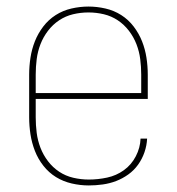

<svg xmlns="http://www.w3.org/2000/svg" viewBox="-20 -558 540 586"><path d="M251 8Q225 8 199 2Q173 -4 151 -17.5Q129 -31 112.5 -52Q96 -73 86.5 -97.5Q77 -122 73 -148Q69 -174 69 -200V-330Q69 -356 73 -382Q77 -408 86.5 -432Q96 -456 112 -477Q128 -498 150 -512Q172 -526 198 -532Q224 -538 250 -538Q276 -538 302 -532Q328 -526 350 -512Q372 -498 388 -477Q404 -456 413.5 -432Q423 -408 427 -382Q431 -356 431 -330V-256H89V-200Q89 -176 92 -152.5Q95 -129 103.5 -107Q112 -85 126.5 -66Q141 -47 160.5 -34Q180 -21 203.5 -15.5Q227 -10 251 -10Q279 -10 307 -16Q335 -22 358 -38.5Q381 -55 394.5 -81Q408 -107 409 -135H429Q428 -114 421 -93.5Q414 -73 401.5 -55.5Q389 -38 371.5 -25.5Q354 -13 334.5 -5.5Q315 2 293.5 5Q272 8 251 8ZM411 -274V-330Q411 -354 408 -377.5Q405 -401 396.5 -423Q388 -445 373.5 -464Q359 -483 339.5 -496Q320 -509 297 -514.5Q274 -520 250 -520Q226 -520 203 -514.5Q180 -509 160.5 -496Q141 -483 126.5 -464Q112 -445 103.5 -423Q95 -401 92 -377.5Q89 -354 89 -330V-274Z"/></svg>

Font: Iosevka Slab Thin
Style: Regular
Weight: 100
Monospace: yes
Designer: Belleve Invis
Foundry: Belleve Invis
Version: Version 11.1.0; ttfautohint (v1.8.3)